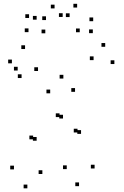

<svg xmlns="http://www.w3.org/2000/svg" viewBox="-20 -984 660 1026"><path d="M206.4 -54.2V-74.2H186.4V-54.2ZM298.1 -358.3V-378.3H278.1V-358.3ZM316.7 -350.7V-370.7H296.7V-350.7ZM336.7 -80.3V-100.3H316.7V-80.3ZM402.4 10.8V-9.2H382.4V10.8ZM485.5 -83.7V-103.7H465.5V-83.7ZM591.2 -641.8V-661.8H571.2V-641.8ZM542.2 -734V-754H522.2V-734ZM480.1 -662.7V-682.7H460.1V-662.7ZM413.1 -268.6V-288.6H393.1V-268.6ZM394.2 -276.1V-296.1H374.2V-276.1ZM381 -493.3V-513.3H361V-493.3ZM318.6 -564.2V-584.2H298.6V-564.2ZM248.2 -485.3V-505.3H228.2V-485.3ZM175.8 -232V-252H155.8V-232ZM157 -239.5V-259.5H137V-239.5ZM183.2 -604.6V-624.6H163.2V-604.6ZM113.9 -722V-742H93.9V-722ZM43.6 -645.6V-665.6H23.6V-645.6ZM95.3 -567V-587H75.3V-567ZM74.5 -607.1V-627.1H54.5V-607.1ZM54.6 -78.8V-98.8H34.6V-78.8ZM126.2 22.4V2.4H106.2V22.4ZM222.1 -806V-826H202.1V-806ZM352 -892.8V-912.8H332V-892.8ZM314.9 -893.4V-913.4H294.9V-893.4ZM406.1 -811.7V-831.7H386.1V-811.7ZM476 -806.8V-826.8H456V-806.8ZM478 -870.7V-890.7H458V-870.7ZM392.2 -943.7V-963.7H372.2V-943.7ZM271.6 -939.1V-959.1H251.6V-939.1ZM175.8 -878.9V-898.9H155.8V-878.9ZM225.8 -876.8V-896.8H205.8V-876.8ZM135.3 -887.9V-907.9H115.3V-887.9ZM132.3 -812.2V-832.2H112.3V-812.2Z"/></svg>

Font: Monaspace Radon Dots Var
Style: Regular
Weight: 400
Designer: Riley Cran and the Lettermatic Team
Version: Version 1.100 (Monaspace Radon Dots)